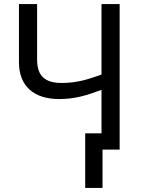

<svg xmlns="http://www.w3.org/2000/svg" viewBox="-20 -734 698 942"><path d="M567 0V-714H478V-368C405 -342 354 -327 282 -327C197 -327 162 -365 162 -442V-714H73V-429C73 -312 145 -248 271 -248C347 -248 405 -266 478 -293V-80H398V188H483V0Z"/></svg>

Font: Noto Sans Thai
Style: Regular
Weight: 400
Designer: Monotype Design Team
Foundry: Monotype Imaging Inc.
Version: Version 1.901